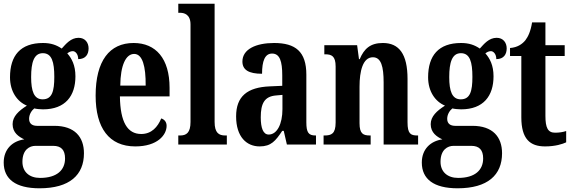

<svg xmlns="http://www.w3.org/2000/svg" viewBox="-21 -780 3091 1036"><path d="M192 236C355 236 432 164 432 47C432 -41 382 -101 272 -101H179C154 -101 136 -112 136 -139C136 -164 151 -185 164 -195C174 -192 199 -190 211 -190C332 -190 386 -263 386 -368C386 -428 366 -465 342 -492C350 -498 359 -504 372 -504C385 -504 401 -489 401 -461C442 -461 457 -488 457 -519C457 -550 438 -576 403 -576C361 -576 335 -543 312 -518C284 -537 254 -548 211 -548C89 -548 33 -480 33 -363C33 -287 71 -232 124 -210C80 -182 47 -152 47 -110C47 -64 80 -42 110 -28C46 -19 -1 25 -1 97C-1 186 63 236 192 236ZM209 -244C162 -244 147 -289 147 -364C147 -443 162 -493 210 -493C259 -493 272 -445 272 -365C272 -288 260 -244 209 -244ZM195 180C137 180 100 147 100 93C100 27 139 7 170 7H266C309 7 330 29 330 75C330 137 287 180 195 180Z M709 10C829 10 878 -52 878 -101C878 -123 865 -136 849 -141C830 -95 797 -57 741 -57C667 -57 628 -120 626 -260H894V-306C894 -464 820 -548 700 -548C570 -548 495 -452 495 -264C495 -90 567 10 709 10ZM765 -318H628C629 -428 658 -489 703 -489C748 -489 766 -422 765 -318Z M941 0H1203V-49H1194C1160 -49 1137 -63 1137 -122V-760H941V-711H951C972 -711 1007 -703 1007 -648V-122C1007 -63 984 -49 951 -49H941Z M1380 10C1442 10 1466 -20 1502 -74H1510L1527 0H1684V-49H1681C1644 -49 1632 -65 1632 -120V-377C1632 -502 1573 -548 1458 -548C1361 -548 1287 -515 1287 -448C1287 -403 1321 -382 1393 -382C1393 -450 1408 -491 1447 -491C1489 -491 1502 -449 1502 -373V-317L1435 -314C1313 -309 1253 -260 1253 -152C1253 -41 1310 10 1380 10ZM1429 -54C1399 -54 1386 -89 1386 -147C1386 -222 1406 -260 1469 -265L1503 -268V-191C1503 -111 1474 -54 1429 -54Z M1725 0H1979V-49H1975C1939 -49 1919 -58 1919 -115V-313C1919 -394 1936 -471 1991 -471C2036 -471 2049 -420 2049 -335V0H2235V-49H2231C2195 -49 2178 -58 2178 -120V-354C2178 -489 2132 -548 2045 -548C1978 -548 1944 -518 1920 -461H1916L1906 -536H1729V-487H1733C1768 -487 1790 -478 1790 -421V-119C1790 -58 1767 -49 1730 -49H1725Z M2448 236C2611 236 2688 164 2688 47C2688 -41 2638 -101 2528 -101H2435C2410 -101 2392 -112 2392 -139C2392 -164 2407 -185 2420 -195C2430 -192 2455 -190 2467 -190C2588 -190 2642 -263 2642 -368C2642 -428 2622 -465 2598 -492C2606 -498 2615 -504 2628 -504C2641 -504 2657 -489 2657 -461C2698 -461 2713 -488 2713 -519C2713 -550 2694 -576 2659 -576C2617 -576 2591 -543 2568 -518C2540 -537 2510 -548 2467 -548C2345 -548 2289 -480 2289 -363C2289 -287 2327 -232 2380 -210C2336 -182 2303 -152 2303 -110C2303 -64 2336 -42 2366 -28C2302 -19 2255 25 2255 97C2255 186 2319 236 2448 236ZM2465 -244C2418 -244 2403 -289 2403 -364C2403 -443 2418 -493 2466 -493C2515 -493 2528 -445 2528 -365C2528 -288 2516 -244 2465 -244ZM2451 180C2393 180 2356 147 2356 93C2356 27 2395 7 2426 7H2522C2565 7 2586 29 2586 75C2586 137 2543 180 2451 180Z M2920 10C2976 10 3015 -3 3034 -12V-73C3016 -67 2996 -64 2974 -64C2935 -64 2922 -91 2922 -155V-478H3026V-536H2922V-659H2850C2842 -610 2829 -583 2814 -563C2797 -542 2771 -524 2731 -521V-478H2792V-147C2792 -30 2839 10 2920 10Z"/></svg>

Font: Noto Serif Bengali ExtraCondensed
Style: Regular
Weight: 400
Width: 2
Designer: Juan Bruce, Universal Thirst, Indian Type Foundry and the Monotype Design Team.
Foundry: Monotype Imaging Inc.
Version: Version 2.003